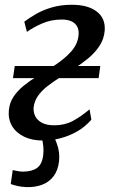

<svg xmlns="http://www.w3.org/2000/svg" viewBox="-20 -580 479 806"><path d="M91.5 205.5Q70 204.5 53.5 200.8Q37 197 25 192.5L33.5 134Q43 136.5 55.5 138.5Q68 140.5 75.5 140.5Q114 140.5 135.5 125Q157 109.5 161.5 70Q163.5 53.5 161.8 35Q160 16.5 156 0L154.5 -35H193.5Q207.5 -9 219.5 25.2Q231.5 59.5 228 95.5Q224 134 205.5 159Q187 184 157.5 195.2Q128 206.5 91.5 205.5ZM161.5 10Q113.5 10 80 -6.8Q46.5 -23.5 30.2 -51.8Q14 -80 17 -115Q19.5 -147.5 36.2 -173Q53 -198.5 79 -219.8Q105 -241 136 -259.8Q167 -278.5 197 -297.5Q250 -331 278.8 -363.8Q307.5 -396.5 310 -435Q311.5 -456 303.2 -470Q295 -484 278.8 -491Q262.5 -498 239 -498Q194 -498 155.2 -480.8Q116.5 -463.5 93 -446L82 -489Q103 -505 131.8 -521.5Q160.5 -538 198 -549Q235.5 -560 282 -560Q349 -560 386.2 -531.5Q423.5 -503 419.5 -451Q416.5 -416 397.8 -387.5Q379 -359 350.8 -335.5Q322.5 -312 290.8 -292Q259 -272 229.5 -253.5Q201.5 -236 177.5 -217Q153.5 -198 138.5 -176Q123.5 -154 121 -127.5Q120 -108 128.5 -91.2Q137 -74.5 156.8 -64.2Q176.5 -54 208 -54Q251.5 -54 285.2 -72Q319 -90 356 -121L363.5 -77.5Q336.5 -46.5 302 -27.2Q267.5 -8 231.2 1Q195 10 161.5 10ZM34.5 -252 42 -303H401L394 -252Z"/></svg>

Font: Merriweather 36pt
Style: Italic
Weight: 400
Italic angle: -7.8°
Version: Version 2.101